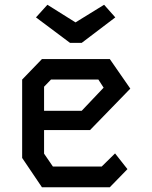

<svg xmlns="http://www.w3.org/2000/svg" viewBox="-20 -786 640 806"><path d="M156 -538 73 -452V-123L156 0H441L515 -76L463 -142L407 -87H202L165 -141V-240H358L527 -414L441 -538ZM165 -422 194 -452H393L415 -418L323 -321H165ZM323 -606 464 -713 417 -766 297 -692 179 -766 131 -713 274 -606Z"/></svg>

Font: Kode Mono Medium
Style: Regular
Weight: 500
Monospace: yes
Designer: Isa Ozler
Foundry: Kadena LLC
Version: Version 1.206;gftools[0.9.28]